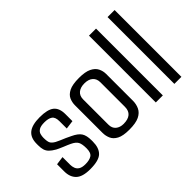

<svg xmlns="http://www.w3.org/2000/svg" viewBox="-93 -946 1272 1272"><g transform="rotate(-45 543.5 -310.0)"><path d="M174 6Q102 6 71.5 -23.5Q41 -53 41 -106V-173L100 -181V-109Q100 -92 106 -76Q112 -60 128 -50Q144 -40 175 -40Q212 -40 233 -53.5Q254 -67 254 -109Q254 -150 243.5 -169.5Q233 -189 201 -204Q193 -208 180 -213.5Q167 -219 152 -225Q137 -231 124.5 -237Q112 -243 106 -246Q80 -261 66 -275Q52 -289 46.5 -307Q41 -325 41 -350V-364Q41 -421 74.5 -448Q108 -475 180 -475Q253 -475 284 -450Q315 -425 315 -369V-303L254 -295V-363Q254 -402 234.5 -415.5Q215 -429 178 -429Q143 -429 126.5 -418.5Q110 -408 105.5 -392Q101 -376 101 -361Q101 -326 108.5 -311.5Q116 -297 139 -284Q150 -278 167.5 -270.5Q185 -263 204 -255Q223 -247 240 -238Q283 -218 299 -193.5Q315 -169 315 -123V-112Q315 -53 285 -23.5Q255 6 174 6Z M542 4Q483 4 453 -12Q423 -28 412 -53.5Q401 -79 401 -106V-365Q401 -393 412 -418Q423 -443 454.5 -459Q486 -475 548 -475Q606 -475 637.5 -459.5Q669 -444 681.5 -419Q694 -394 694 -366V-115Q694 -83 681 -55.5Q668 -28 635.5 -12Q603 4 542 4ZM542 -50Q584 -50 606 -68.5Q628 -87 628 -124V-354Q628 -387 607 -405.5Q586 -424 548 -424Q510 -424 488.5 -406Q467 -388 467 -354V-118Q467 -85 488 -67.5Q509 -50 542 -50Z M793 -626H859V0H793Z M967 -626H1033V0H967Z"/></g></svg>

Font: Smooch Sans Thin Medium
Style: Regular
Weight: 500
Version: Version 1.010